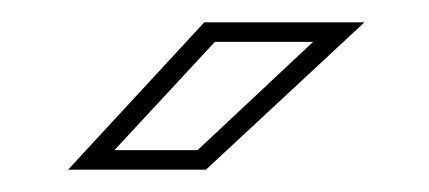

<svg xmlns="http://www.w3.org/2000/svg" viewBox="-20 -708 384 172"><path d="M41 -556 163 -688H306.5L164.5 -556ZM82.5 -573.5H157L260.5 -670.5H172.5Z"/></svg>

Font: Tourney ExtraLight
Style: Regular
Weight: 250
Designer: Tyler Finck
Foundry: Etcetera Type Co
Version: Version 1.015